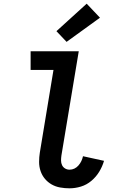

<svg xmlns="http://www.w3.org/2000/svg" viewBox="-20 -1013 640 1041"><path d="M357 8Q331 8 306 3.5Q281 -1 260 -13Q239 -25 223.5 -43.5Q208 -62 200 -85.5Q192 -109 192 -135Q192 -161 196 -186L270 -634H146V-735H407L313 -170Q311 -156 311 -142.5Q311 -129 316.5 -117.5Q322 -106 333 -99.5Q344 -93 357 -93Q371 -93 383.5 -99Q396 -105 405.5 -116Q415 -127 421 -139.5Q427 -152 430 -166L544 -141Q535 -110 518 -82Q501 -54 475.5 -32.5Q450 -11 419 -1.5Q388 8 357 8ZM341 -786 286 -844 450 -993 522 -917Z"/></svg>

Font: Iosevka Slab Extended
Style: Bold Italic
Weight: 700
Width: 7
Italic angle: -9°
Monospace: yes
Designer: Belleve Invis
Foundry: Belleve Invis
Version: Version 11.1.0; ttfautohint (v1.8.3)